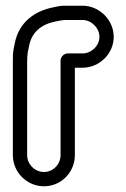

<svg xmlns="http://www.w3.org/2000/svg" viewBox="-20 -593 442 672"><path d="M192 -50C192 -18 166 9 134 9C102 9 75 -18 75 -50V-376C75 -389 76 -401 77 -409L82 -433C91 -480 124 -508 175 -518C188 -520 199 -523 207 -523H269C300 -523 328 -495 328 -464C328 -433 300 -406 269 -406H217C202 -406 192 -392 192 -381ZM242 -50V-356H269C328 -356 378 -405 378 -464C378 -523 328 -573 269 -573H207C194 -573 181 -571 165 -567C99 -554 46 -513 32 -443L27 -418C25 -406 25 -392 25 -376V-50C25 10 74 59 134 59C194 59 242 10 242 -50Z"/></svg>

Font: Blanket
Style: BlkOutline
Weight: 900
Foundry: Cannot Into Space Fonts
Version: Version 0.9